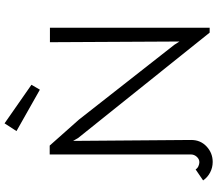

<svg xmlns="http://www.w3.org/2000/svg" viewBox="-74 -842 930 821"><g transform="rotate(-90 390.5 -432.0)"><path d="M29 -28 76 -60Q81 -52 90 -48Q99 -44 107 -44Q120 -44 130 -55Q140 -66 140 -80V-684H178L289 -559L609 -151L623 -129L620 -683H682V0H661L210 -563L198 -584L202 -79Q202 -39 174 -13Q146 13 108 13Q84 13 63 2Q42 -9 29 -28ZM240 -826 273 -877 438 -762 417 -726Z"/></g></svg>

Font: Bellota
Style: Regular
Weight: 400
Designer: Kemie Guaida
Foundry: Kemie Guaida
Version: Version 4.001